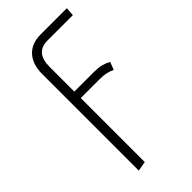

<svg xmlns="http://www.w3.org/2000/svg" viewBox="-229 -580 840 840"><g transform="rotate(-45 191.5 -159.5)"><path d="M138 -394V-241H257Q285 -241 303.5 -236.5Q322 -232 341 -222L327 -186Q310 -194 294 -197.5Q278 -201 254 -201H138V195L93 203V-394Q93 -455 124 -488.5Q155 -522 211 -522H373L370 -482H213Q138 -482 138 -394Z"/></g></svg>

Font: Fira Sans Condensed ExtraLight
Style: Regular
Weight: 275
Width: 3
Designer: Carrois Corporate & Edenspiekermann AG
Foundry: Carrois Corporate GbR & Edenspiekermann AG
Version: Version 4.203